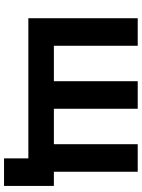

<svg xmlns="http://www.w3.org/2000/svg" viewBox="104 -684 700 948"><g transform="rotate(90 454.0 -210.0)"><path d="M762 120V0H70V-540H206V-126H381V-540H517V-126H692V-540H828V-126H898V120Z"/></g></svg>

Font: Vela Sans ExtBd
Style: Regular
Weight: 800
Designer: Principal design: Mikhail Sharanda - project Manrope.
Design modification: Ravid Balaliev
Foundry: Mikhail Sharanda
Version: Version 1.001